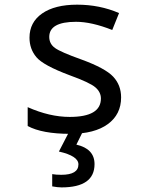

<svg xmlns="http://www.w3.org/2000/svg" viewBox="-20 -566 640 826"><path d="M99.1 -23.9V-105Q193.4 -63 279.8 -63Q414.1 -63 414.1 -142.1Q414.1 -169.9 390.1 -190.4Q366.2 -210.9 279.8 -242.2Q166 -284.7 136.5 -320.1Q106.9 -355.5 106.9 -403.8Q106.9 -470.2 161.4 -508.1Q215.8 -545.9 312 -545.9Q408.7 -545.9 492.2 -509.8L462.9 -437Q374 -472.2 307.1 -472.2Q191.9 -472.2 191.9 -407.2Q191.9 -377.4 216.6 -359.6Q241.2 -341.8 330.1 -310.1Q433.1 -272.5 467 -236.1Q501 -199.7 501 -147Q501 -73.7 443.8 -32Q386.7 9.8 282.2 9.8Q161.1 9.8 99.1 -23.9ZM204.6 235.8V183.1Q220.7 186 243.7 186Q317.4 186 317.4 141.1Q317.4 105 233.4 85.9L277.8 0H336.4L308.6 56.2Q386.7 74.2 386.7 140.1Q386.7 240.2 244.6 240.2Q228 240.2 204.6 235.8Z"/></svg>

Font: Droid Sans Mono
Style: Regular
Weight: 400
Monospace: yes
Foundry: Ascender Corporation
Version: Version 1.00 build 112